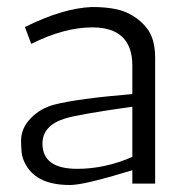

<svg xmlns="http://www.w3.org/2000/svg" viewBox="-20 -523 502 547"><path d="M51 -446Q160 -500 242 -503Q307 -503 342.5 -486.5Q378 -470 400 -440.5Q422 -411 422 -358V0H357V-38Q220 4 181 4Q179 4 178 4Q88 4 55 -51Q43 -71 41.5 -90Q40 -109 40 -122Q40 -158 68 -186.5Q96 -215 135 -225Q201 -242 357 -255V-336Q357 -445 243 -445Q163 -445 69 -398ZM101 -114Q101 -42 200 -42Q279 -42 357 -76V-219Q201 -197 164 -185Q101 -165 101 -114Z"/></svg>

Font: Antic
Style: Regular
Weight: 400
Designer: Santiago Orozco
Foundry: Typemade
Version: Version 1.0012